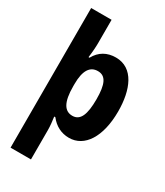

<svg xmlns="http://www.w3.org/2000/svg" viewBox="-238 -839 1006 1173"><g transform="rotate(30 265.0 -252.5)"><path d="M43 240H187V34C187 5 183 -31 179 -58H187C221 -14 267 10 321 10C430 10 502 -100 502 -280C502 -431 451 -559 326 -559C264 -559 216 -532 186 -477H179C185 -521 187 -554 187 -583V-745H43ZM272 -117C216 -117 187 -165 187 -276V-292C187 -389 218 -432 272 -432C328 -432 350 -384 350 -278C350 -171 328 -117 272 -117Z"/></g></svg>

Font: Noto Sans Mono Condensed ExtraBold
Style: Regular
Weight: 800
Width: 3
Designer: Monotype Design Team
Foundry: Monotype Imaging Inc.
Version: Version 2.014